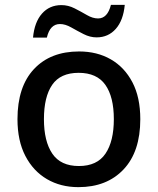

<svg xmlns="http://www.w3.org/2000/svg" viewBox="-20 -761 649 791"><path d="M558 -270Q558 -136 489 -63Q420 10 303 10Q230 10 173.5 -23Q117 -56 84.5 -118.5Q52 -181 52 -270Q52 -404 120 -476.5Q188 -549 306 -549Q380 -549 436.5 -516.5Q493 -484 525.5 -422Q558 -360 558 -270ZM161 -270Q161 -179 195.5 -128Q230 -77 305 -77Q380 -77 414.5 -128Q449 -179 449 -270Q449 -362 414 -411.5Q379 -461 304 -461Q229 -461 195 -411.5Q161 -362 161 -270ZM116 -606Q122 -670 153 -705Q184 -740 233 -740Q261 -740 287.5 -726.5Q314 -713 338 -699Q362 -685 384 -685Q423 -685 437 -741H494Q488 -677 457 -642Q426 -607 378 -607Q351 -607 324.5 -620.5Q298 -634 273.5 -648Q249 -662 227 -662Q186 -662 173 -606Z"/></svg>

Font: Noto Sans Telugu Medium
Style: Regular
Weight: 500
Designer: Jelle Bosma - Monotype Design Team
Foundry: Monotype Imaging Inc.
Version: Version 2.005; ttfautohint (v1.8.4.7-5d5b)